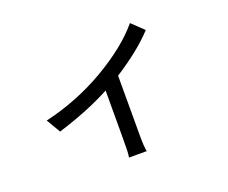

<svg xmlns="http://www.w3.org/2000/svg" viewBox="-111 -777 1222 1028"><g transform="rotate(-20 500.0 -263.5)"><path d="M563 74H462Q465 57 466 31.5Q467 6 467 -306Q338 -237 163 -183L116 -263Q298 -305 459 -398Q625 -495 713 -601L780 -537Q699 -449 557 -358V-16Q557 48 563 74Z"/></g></svg>

Font: LXGW 975 Gothic SC
Style: Regular
Weight: 400
Version: Version 2.01;February 25, 2021